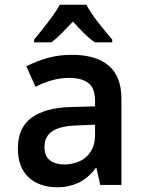

<svg xmlns="http://www.w3.org/2000/svg" viewBox="-20 -786 603 816"><path d="M225 10Q147 10 101.5 -32.5Q56 -75 56 -154Q56 -244 114.5 -286Q173 -328 278 -331L384 -334V-357Q384 -412 355 -433.5Q326 -455 275 -455Q238 -455 201.5 -445Q165 -435 131 -417L92 -504Q134 -526 181.5 -539.5Q229 -553 286 -553Q388 -553 442 -507Q496 -461 496 -367V0H406L390 -72H387Q354 -28 313 -9Q272 10 225 10ZM254 -87Q288 -87 318 -100.5Q348 -114 366 -142.5Q384 -171 384 -214V-256L310 -253Q236 -251 202.5 -228.5Q169 -206 169 -162Q169 -122 192.5 -104.5Q216 -87 254 -87ZM125 -618Q142 -638 163 -664.5Q184 -691 203.5 -718Q223 -745 234 -766H347Q365 -732 397 -691Q429 -650 457 -618V-606H383Q360 -622 337 -645Q314 -668 290 -694Q265 -668 242 -644.5Q219 -621 198 -606H125Z"/></svg>

Font: Noto Sans Mono SemiCondensed SemiBold
Style: Regular
Weight: 600
Width: 4
Designer: Monotype Design Team
Foundry: Monotype Imaging Inc.
Version: Version 2.014; ttfautohint (v1.8.4.7-5d5b)